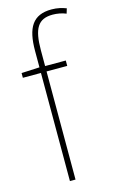

<svg xmlns="http://www.w3.org/2000/svg" viewBox="-119 -813 518 861"><g transform="rotate(-15 140.5 -382.5)"><path d="M216 -502V-527H120V-600C120 -701 144 -741 212 -741C232 -741 255 -737 274 -729L281 -752C262 -759 241 -765 213 -765C126 -765 94 -712 94 -604V-528L10 -524V-502H94V0H120V-502Z"/></g></svg>

Font: Noto Sans Oriya Cond Thin
Style: Regular
Weight: 100
Width: 3
Designer: Amélie Bonet and Sol Matas
Foundry: Google LLC
Version: Version 2.006